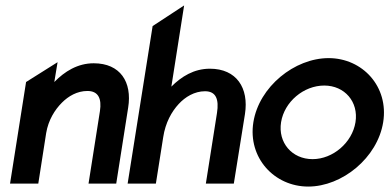

<svg xmlns="http://www.w3.org/2000/svg" viewBox="-20 -676 1434 707"><path d="M121 0 150 -186C158 -234 182 -272 208 -298C232 -322 264 -341 302 -341C342 -341 355 -313 348 -267L306 0H408L452 -280C467 -374 423 -443 325 -443C266 -443 218 -413 180 -374L192 -447L76 -374L17 0Z M554 0 581 -171C589 -224 612 -265 638 -293C662 -319 696 -340 735 -340C775 -340 787 -311 779 -260L738 0H841L882 -256C897 -352 851 -423 753 -423C694 -423 648 -394 611 -357L658 -656L542 -580L450 0Z M1115 11C1240 11 1370 -95 1391 -226C1412 -357 1315 -462 1190 -462C1065 -462 934 -357 913 -226C892 -95 990 11 1115 11ZM1174 -361C1249 -361 1301 -301 1289 -226C1277 -151 1206 -90 1131 -90C1055 -90 1003 -151 1015 -226C1027 -301 1098 -361 1174 -361Z"/></svg>

Font: Charger Pro
Style: BlkNarObl
Weight: 900
Designer: Jasper
Foundry: Cannot Into Space Fonts
Version: Version 1.09